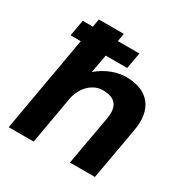

<svg xmlns="http://www.w3.org/2000/svg" viewBox="-164 -860 971 999"><g transform="rotate(30 321.0 -360.0)"><path d="M21 0H171L221 -285C235 -359 288 -412 351 -412C432 -412 454 -366 442 -297L389 0H539L595 -315C620 -451 553 -532 423 -532C368 -532 308 -512 252 -465L272 -575H401L418 -672H289L297 -720H147L139 -672H78L61 -575H122Z"/></g></svg>

Font: Fixel Display 20240404
Style: Bold Italic
Weight: 700
Italic angle: -10°
Designer: AlfaBravo + MacPaw
Foundry: Kyrylo Tkachov, Marchela Mozhyna, Serhii Makarenko, Maria Weinstein, Zakhar Kryvoshyya
Version: Version 1.211;Glyphs 3.2 (3225)